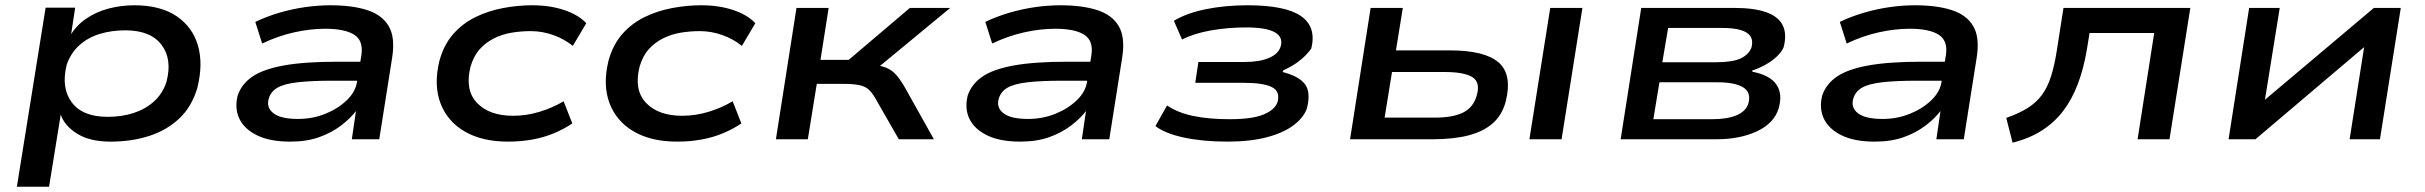

<svg xmlns="http://www.w3.org/2000/svg" viewBox="-20 -528 9194 728"><path d="M44 180 153 -499H265L248 -387H243Q266 -429 305 -456Q344 -483 391.5 -495.5Q439 -508 489 -508Q588 -508 649 -467Q710 -426 730.5 -355.5Q751 -285 728 -194Q707 -123 659.5 -78.5Q612 -34 545.5 -12.5Q479 9 399 9Q320 9 271 -22Q222 -53 209 -98H211L166 180ZM388 -85Q442 -85 486.5 -99.5Q531 -114 563.5 -143Q596 -172 611 -217Q634 -303 592.5 -358Q551 -413 455 -413Q403 -413 358.5 -399.5Q314 -386 281.5 -357Q249 -328 233 -283Q211 -195 252 -140Q293 -85 388 -85Z M1080 9Q1004 9 955.5 -14.5Q907 -38 888 -77Q869 -116 881 -165Q895 -208 935.5 -236.5Q976 -265 1054.5 -279.5Q1133 -294 1260 -294H1368L1358 -222H1242Q1159 -222 1108 -216Q1057 -210 1032 -195.5Q1007 -181 999 -154Q989 -120 1017 -98.5Q1045 -77 1110 -77Q1165 -77 1213.5 -96.5Q1262 -116 1295.5 -148.5Q1329 -181 1334 -220L1350 -317Q1359 -373 1323.5 -396Q1288 -419 1213 -419Q1157 -419 1096 -405.5Q1035 -392 974 -363L948 -445Q992 -466 1040 -480Q1088 -494 1137 -501Q1186 -508 1233 -508Q1315 -508 1371.5 -490Q1428 -472 1453.5 -429.5Q1479 -387 1467 -310L1418 0H1314L1330 -109L1332 -110Q1309 -79 1272.5 -51.5Q1236 -24 1189 -7.5Q1142 9 1080 9Z M1906 9Q1808 9 1742 -29.5Q1676 -68 1650 -137Q1624 -206 1646 -297Q1663 -359 1699 -399.5Q1735 -440 1783.5 -463.5Q1832 -487 1887.5 -497.5Q1943 -508 1998 -508Q2065 -508 2119 -490Q2173 -472 2203 -440L2152 -354Q2120 -380 2078 -395Q2036 -410 1993 -410Q1955 -410 1919.5 -404Q1884 -398 1853 -382.5Q1822 -367 1799 -341.5Q1776 -316 1764 -275Q1742 -187 1788.5 -138Q1835 -89 1926 -89Q1976 -89 2025.5 -104Q2075 -119 2117 -144L2150 -60Q2119 -39 2081 -23Q2043 -7 1999 1Q1955 9 1906 9Z M2547 9Q2449 9 2383 -29.5Q2317 -68 2291 -137Q2265 -206 2287 -297Q2304 -359 2340 -399.5Q2376 -440 2424.5 -463.5Q2473 -487 2528.5 -497.5Q2584 -508 2639 -508Q2706 -508 2760 -490Q2814 -472 2844 -440L2793 -354Q2761 -380 2719 -395Q2677 -410 2634 -410Q2596 -410 2560.5 -404Q2525 -398 2494 -382.5Q2463 -367 2440 -341.5Q2417 -316 2405 -275Q2383 -187 2429.5 -138Q2476 -89 2567 -89Q2617 -89 2666.5 -104Q2716 -119 2758 -144L2791 -60Q2760 -39 2722 -23Q2684 -7 2640 1Q2596 9 2547 9Z M2922 0 3000 -498H3122L3091 -301H3198L3430 -498H3583L3284 -251L3279 -284Q3317 -280 3338 -272Q3359 -264 3374.5 -248Q3390 -232 3409 -200L3521 0H3388L3298 -157Q3285 -179 3272 -190Q3259 -201 3237 -205.5Q3215 -210 3176 -210H3077L3043 0Z M3848 9Q3772 9 3723.5 -14.5Q3675 -38 3656 -77Q3637 -116 3649 -165Q3663 -208 3703.5 -236.5Q3744 -265 3822.5 -279.5Q3901 -294 4028 -294H4136L4126 -222H4010Q3927 -222 3876 -216Q3825 -210 3800 -195.5Q3775 -181 3767 -154Q3757 -120 3785 -98.5Q3813 -77 3878 -77Q3933 -77 3981.5 -96.5Q4030 -116 4063.5 -148.5Q4097 -181 4102 -220L4118 -317Q4127 -373 4091.5 -396Q4056 -419 3981 -419Q3925 -419 3864 -405.5Q3803 -392 3742 -363L3716 -445Q3760 -466 3808 -480Q3856 -494 3905 -501Q3954 -508 4001 -508Q4083 -508 4139.5 -490Q4196 -472 4221.5 -429.5Q4247 -387 4235 -310L4186 0H4082L4098 -109L4100 -110Q4077 -79 4040.5 -51.5Q4004 -24 3957 -7.5Q3910 9 3848 9Z M4634 9Q4541 9 4469 -6.5Q4397 -22 4361 -50L4405 -128Q4447 -100 4506 -88Q4565 -76 4641 -76Q4729 -76 4771.5 -94Q4814 -112 4824 -141Q4835 -182 4802 -198Q4769 -214 4697 -214H4512L4524 -293H4700Q4755 -293 4791 -308Q4827 -323 4836 -352Q4846 -388 4813 -406Q4780 -424 4705 -424Q4635 -424 4570.5 -412.5Q4506 -401 4462 -378L4431 -449Q4478 -478 4551.5 -493Q4625 -508 4710 -508Q4854 -508 4913 -467Q4972 -426 4952 -344Q4946 -335 4932 -320Q4918 -305 4897 -290Q4876 -275 4847 -262L4843 -255Q4906 -239 4928.5 -208Q4951 -177 4935 -116Q4923 -82 4884.5 -53Q4846 -24 4783 -7.5Q4720 9 4634 9Z M5099 0 5177 -498H5299L5273 -337H5477Q5610 -337 5662.5 -291Q5715 -245 5689 -142Q5675 -91 5639.5 -60Q5604 -29 5547.5 -14.5Q5491 0 5412 0ZM5230 -82H5421Q5488 -82 5527 -101Q5566 -120 5579 -165Q5594 -215 5563.5 -235Q5533 -255 5457 -255H5258ZM5779 0 5858 -498H5980L5901 0Z M6125 0 6203 -498H6555Q6630 -498 6676 -482Q6722 -466 6739 -433Q6756 -400 6743 -349Q6736 -332 6718.5 -315Q6701 -298 6676.5 -284Q6652 -270 6623 -260L6625 -256Q6691 -243 6715.5 -207.5Q6740 -172 6724 -117Q6707 -61 6642.5 -30.5Q6578 0 6488 0ZM6249 -76H6472Q6528 -76 6563.5 -90.5Q6599 -105 6609 -135Q6621 -177 6590 -196.5Q6559 -216 6492 -216H6272ZM6283 -292H6487Q6549 -292 6580 -306.5Q6611 -321 6621 -348Q6631 -386 6603 -404Q6575 -422 6511 -422H6305Z M7088 9Q7012 9 6963.5 -14.5Q6915 -38 6896 -77Q6877 -116 6889 -165Q6903 -208 6943.5 -236.5Q6984 -265 7062.5 -279.5Q7141 -294 7268 -294H7376L7366 -222H7250Q7167 -222 7116 -216Q7065 -210 7040 -195.5Q7015 -181 7007 -154Q6997 -120 7025 -98.5Q7053 -77 7118 -77Q7173 -77 7221.5 -96.5Q7270 -116 7303.5 -148.5Q7337 -181 7342 -220L7358 -317Q7367 -373 7331.5 -396Q7296 -419 7221 -419Q7165 -419 7104 -405.5Q7043 -392 6982 -363L6956 -445Q7000 -466 7048 -480Q7096 -494 7145 -501Q7194 -508 7241 -508Q7323 -508 7379.5 -490Q7436 -472 7461.5 -429.5Q7487 -387 7475 -310L7426 0H7322L7338 -109L7340 -110Q7317 -79 7280.5 -51.5Q7244 -24 7197 -7.5Q7150 9 7088 9Z M7611 13 7587 -81Q7636 -98 7669 -119Q7702 -140 7723 -169Q7744 -198 7757 -239Q7770 -280 7779 -338L7804 -498H8285L8206 0H8085L8148 -403H7903L7892 -336Q7880 -266 7858 -208.5Q7836 -151 7803 -107.5Q7770 -64 7722.5 -33.5Q7675 -3 7611 13Z M8430 0 8508 -498H8624L8566 -138H8554L8981 -498H9083L9004 0H8889L8946 -362H8959L8532 0Z"/></svg>

Font: Nunito Sans 7pt Expanded SemiBold
Style: Italic
Weight: 600
Width: 7
Italic angle: -9°
Designer: Vernon Adams
Foundry: Vernon Adams
Version: Version 3.101;gftools[0.9.27]